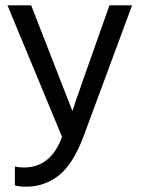

<svg xmlns="http://www.w3.org/2000/svg" viewBox="-20 -527 533 721"><path d="M78 174Q52 174 36 169V98Q51 102 70 102Q171 102 213 -13L8 -507H97L252 -110Q260 -138 391 -507H476L293 -13Q254 90 200.5 132Q147 174 78 174Z"/></svg>

Font: Hind Jalandhar
Style: Regular
Weight: 400
Designer: Namrata Goyal
Foundry: Indian Type Foundry
Version: Version 0.702;PS 1.0;hotconv 1.0.81;makeotf.lib2.5.63406